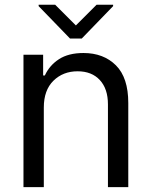

<svg xmlns="http://www.w3.org/2000/svg" viewBox="-20 -771 625 791"><path d="M160.5 -328.1V0H76.7V-545.5H157.7V-460.2H164.8Q183.9 -501.8 223 -527.2Q262.1 -552.6 323.9 -552.6Q406.6 -552.6 457.6 -501.8Q508.5 -451 508.5 -346.6V0H424.7V-340.9Q424.7 -405.2 391.3 -441.2Q358 -477.3 299.7 -477.3Q239.7 -477.3 200.1 -438.4Q160.5 -399.5 160.5 -328.1ZM207.4 -751.4 292.6 -666.2 377.8 -751.4H446V-745.7L316.8 -612.2H268.5L139.2 -745.7V-751.4Z"/></svg>

Font: Inter UI
Style: Regular
Weight: 400
Designer: Rasmus Andersson
Foundry: rsms
Version: 3.2;8d6f07862